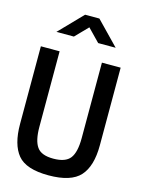

<svg xmlns="http://www.w3.org/2000/svg" viewBox="-131 -956 763 1039"><g transform="rotate(15 250.0 -436.5)"><path d="M87 -752 213 -882H293L419 -752H321L253 -822L185 -752ZM26 -220V-655H131V-232Q131 -155 156 -120Q180 -85 248 -85Q316 -85 342 -119Q368 -153 368 -232V-655H473V-220Q473 -103 422.5 -47Q372 9 246 9Q120 9 73 -48Q26 -105 26 -220Z"/></g></svg>

Font: TypoPRO Lekton
Style: Bold
Weight: 700
Monospace: yes
Designer: Paolo Mazzetti, Luciano Perondi, Raffaele Flato, Elena Papassissa, Emilio Macchia, Michela Povoleri, Tobias Seemiller, R
Version: Version 34.000